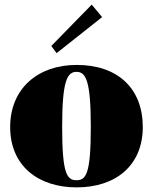

<svg xmlns="http://www.w3.org/2000/svg" viewBox="-20 -796 663 831"><path d="M312 15C481 15 598 -80 598 -246C598 -412 491 -515 312 -515C143 -515 24 -412 24 -246C24 -80 143 15 312 15ZM311 -16C270 -16 249 -43 249 -246C249 -444 270 -485 311 -485C352 -485 373 -446 373 -246C373 -42 352 -16 311 -16ZM422 -722 377 -776 202 -597 225 -566Z"/></svg>

Font: Sprat Condensed Black
Style: Regular
Weight: 900
Designer: Ethan Nakache
Foundry: Collletttivo
Version: Version 2.000;Glyphs 3.2 (3217)